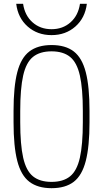

<svg xmlns="http://www.w3.org/2000/svg" viewBox="-20 -976 540 1006"><path d="M250 10Q178 10 134 -23.5Q90 -57 70.5 -133Q51 -209 51 -335V-395Q51 -522 70.5 -597.5Q90 -673 134 -706.5Q178 -740 250 -740Q323 -740 366.5 -706.5Q410 -673 429.5 -597.5Q449 -522 449 -395V-335Q449 -209 429.5 -133Q410 -57 366.5 -23.5Q323 10 250 10ZM250 -23Q311 -23 347 -52Q383 -81 398.5 -149.5Q414 -218 414 -336V-394Q414 -512 398.5 -580.5Q383 -649 347 -678Q311 -707 250 -707Q189 -707 153 -678Q117 -649 101.5 -580.5Q86 -512 86 -394V-336Q86 -218 101.5 -149.5Q117 -81 153 -52Q189 -23 250 -23ZM250 -792Q176 -792 125 -837Q74 -882 65 -956H101Q110 -895 150.5 -859Q191 -823 250 -823Q309 -823 349.5 -859Q390 -895 399 -956H435Q426 -882 375 -837Q324 -792 250 -792Z"/></svg>

Font: M PLUS Code Latin ExtraLight
Style: Regular
Weight: 250
Designer: Coji Morishita
Foundry: UNDERFOREST DESIGN
Version: Version 1.002; ttfautohint (v1.8.3)